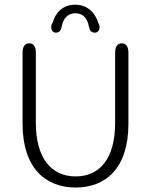

<svg xmlns="http://www.w3.org/2000/svg" viewBox="-20 -808 659 838"><path d="M393 -665.5C406 -665.5 414.5 -674 414.5 -689.5C414.5 -695 413 -701.5 409 -707.5C396.5 -751 362.5 -787.5 308 -787.5C253.5 -787.5 221.5 -751.5 210 -709C205 -703 203.5 -696 203.5 -690C203.5 -674.5 211.5 -665.5 224 -665.5C240 -665.5 246.5 -676 250 -694.5C255 -720.5 270 -750 309 -750C348 -750 362.5 -720.5 367.5 -694.5C371 -676.5 377 -665.5 393 -665.5ZM310 10.5C439.5 10.5 540.5 -71.5 540.5 -268V-578C540.5 -604.5 530 -619 511.5 -619C493 -619 482.5 -604.5 482.5 -578V-271C482.5 -117.5 416.5 -38 310 -38C204.5 -38 136.5 -117.5 136.5 -271V-578C136.5 -604.5 126.5 -619 107.5 -619C89 -619 78.5 -604.5 78.5 -578V-268C78.5 -71.5 181.5 10.5 310 10.5Z"/></svg>

Font: RTM Light Light
Style: Regular
Weight: 300
Designer: after Tyler Finck
Foundry: An Endless Supply
Version: Version 1.000;Glyphs 3.2.1 (3258)